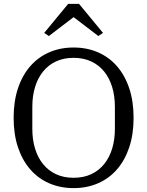

<svg xmlns="http://www.w3.org/2000/svg" viewBox="-20 -954 756 986"><path d="M358 -41Q409 -41 448.5 -59.5Q488 -78 515 -111.5Q542 -145 556 -191Q570 -237 570 -292V-406Q570 -461 556 -507Q542 -553 515 -586.5Q488 -620 448.5 -638.5Q409 -657 358 -657Q307 -657 267.5 -638.5Q228 -620 201 -586.5Q174 -553 160 -507Q146 -461 146 -406V-292Q146 -237 160 -191Q174 -145 201 -111.5Q228 -78 267.5 -59.5Q307 -41 358 -41ZM358 12Q289 12 232 -13Q175 -38 134.5 -85Q94 -132 72 -198.5Q50 -265 50 -349Q50 -433 72 -499.5Q94 -566 134.5 -613Q175 -660 232 -685Q289 -710 358 -710Q427 -710 484 -685Q541 -660 581.5 -613Q622 -566 644 -499.5Q666 -433 666 -349Q666 -265 644 -198.5Q622 -132 581.5 -85Q541 -38 484 -13Q427 12 358 12ZM207 -785 330 -934H386L509 -785L485 -769L358 -866L231 -769Z"/></svg>

Font: IBM Plex Serif
Style: Regular
Weight: 400
Designer: Mike Abbink, Paul van der Laan, Pieter van Rosmalen
Foundry: Bold Monday
Version: Version 3.001